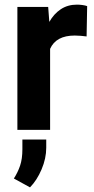

<svg xmlns="http://www.w3.org/2000/svg" viewBox="-20 -558 406 825"><path d="M354.5 -531.7 352.1 -401.4Q341.8 -402.8 327.4 -404.1Q313 -405.3 301.3 -405.3Q220.7 -405.3 195.3 -348.1V0H54.7V-528.3H187L191.9 -463.9Q211.4 -498.5 241.2 -518.3Q271 -538.1 310.5 -538.1Q321.8 -538.1 334.2 -536.4Q346.7 -534.7 354.5 -531.7ZM178.7 41.5V76.7Q178.7 122.6 158.7 169.7Q138.7 216.8 108.9 247.1L39.6 209Q56.6 182.6 66.4 153.6Q76.2 124.5 76.2 83.5V41.5Z"/></svg>

Font: Vazirmatn RD UI
Style: Bold
Weight: 700
Designer: Saber Rastikerdar
Foundry: Saber Rastikerdar
Version: Version 33.003